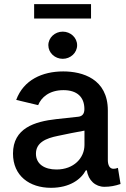

<svg xmlns="http://www.w3.org/2000/svg" viewBox="-20 -899 612 931"><path d="M227.1 11.7C318.8 11.7 373 -29.8 396 -72.8H401.4C407.7 -24.4 442.9 6.8 486.3 6.8C513.2 6.8 537.6 2.4 564.5 -6.8L551.8 -85C542.5 -81.5 537.6 -80.6 529.8 -80.6C511.2 -80.6 502.9 -99.1 502.9 -123V-363.3C502.9 -517.1 379.4 -552.7 286.6 -552.7C185.5 -552.7 94.2 -511.7 58.6 -414.6L165 -389.2C179.7 -426.3 218.8 -461.9 287.6 -461.9C354 -461.9 389.2 -428.2 389.2 -370.1C389.2 -343.8 376 -335 359.9 -333C334.5 -330.1 302.7 -327.1 252.4 -321.3C148.4 -309.6 43 -277.8 43 -154.3C43 -46.4 123 11.7 227.1 11.7ZM253.9 -77.1C196.3 -77.1 154.3 -103 154.3 -153.8C154.3 -207.5 202.1 -228.5 261.2 -240.2C298.8 -248.5 349.6 -258.3 389.6 -265.6V-196.3C389.6 -133.3 338.4 -77.1 253.9 -77.1ZM284.2 -613.8C322.3 -613.8 354 -643.1 354 -679.7C354 -716.3 322.3 -745.6 284.2 -745.6C246.1 -745.6 214.4 -716.3 214.4 -679.7C214.4 -643.1 246.1 -613.8 284.2 -613.8ZM421.4 -878.9H145.5V-809.1H421.4Z"/></svg>

Font: Raveo Medium
Style: Regular
Weight: 500
Designer: Jakub Foglar, Rasmus Andersson (Inter)
Foundry: Jakubfoglar.com
Version: Version 1.100;Glyphs 3.2.3 (3260)